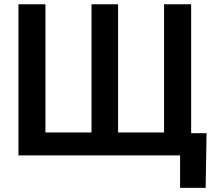

<svg xmlns="http://www.w3.org/2000/svg" viewBox="-20 -748 1031 924"><path d="M68.8 -727.5H198.7V-110.4H420.4V-727.5H548.3V-110.4H769.5V-727.5H899.9V0H68.8ZM846.7 156.2V0H806.6V-106.9H974.1L969.7 156.2Z"/></svg>

Font: Inter 20pt SemiBold
Style: Regular
Weight: 600
Version: Version 4.001;git-66647c0bb